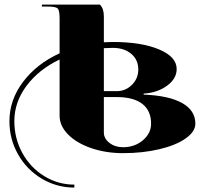

<svg xmlns="http://www.w3.org/2000/svg" viewBox="-20 -676 914 853"><path d="M441.4 -244.8V-87.4Q441.4 -60.3 466.3 -41.1Q491.3 -21.9 526.7 -21.9Q578.2 -21.9 614.7 -52.7Q651.2 -83.5 651.2 -126.7Q651.2 -184.4 612.1 -214.6Q573 -244.8 498.3 -244.8ZM244.8 -439.2V-594.4Q244.8 -629.8 236.2 -638.3Q227.7 -646.9 192.3 -646.9H166.1V-655.6H424Q441.4 -638.1 441.4 -603.1V-488.2Q461.1 -489.5 480.8 -489.5Q608.4 -489.5 686.6 -456.5Q764.9 -423.5 764.9 -369.3Q764.9 -326.5 722.2 -295.2Q679.6 -264 618 -260.1V-255.7Q730.3 -251.3 789.1 -218.3Q847.9 -185.3 847.9 -126.7Q847.9 -91.3 804.9 -61Q761.8 -30.6 687.9 -13.1Q614.1 4.4 526.7 4.4Q450.2 4.4 385.3 -17.9Q320.4 -40.2 282.6 -78.5Q244.8 -116.7 244.8 -161.7V-411.7Q152.5 -367.6 98.1 -295Q43.7 -222.5 43.7 -137.7Q43.7 -61.2 79.3 3.7Q114.9 68.6 176.4 106.4Q237.8 144.2 310.3 144.2V157.3Q232.1 157.3 165.6 117.8Q99.2 78.2 60.5 10.3Q21.9 -57.7 21.9 -137.7Q21.9 -232.1 82.4 -312.3Q142.9 -392.5 244.8 -439.2ZM441.4 -462V-454.5V-271H498.3Q538 -271 566.2 -299.2Q594.4 -327.4 594.4 -367.1Q594.4 -410.4 563.2 -436.8Q531.9 -463.3 480.8 -463.3Q461.1 -463.3 441.4 -462Z"/></svg>

Font: Wabroye
Style: Medium
Weight: 500
Designer: gluk
Foundry: gluk
Version: Version 0.14